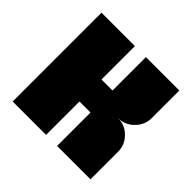

<svg xmlns="http://www.w3.org/2000/svg" viewBox="-132 -632 764 764"><g transform="rotate(45 250.0 -250.0)"><path d="M469 0H281V-188H219V0H31V-500H219V-312H281V-500H469V-344Q469 -306 441 -278Q413 -250 375 -250Q413 -250 441 -222Q469 -194 469 -156Z"/></g></svg>

Font: CostaRica
Style: Normal
Weight: 900
Version: Version 1.3